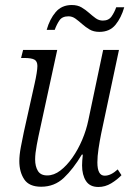

<svg xmlns="http://www.w3.org/2000/svg" viewBox="-20 -735 524 765"><path d="M372 10Q338 10 322.5 -14Q307 -38 307 -76Q307 -93 310 -119H306Q272 -62 234.5 -26.5Q197 9 144 9Q96 9 76.5 -20.5Q57 -50 57 -93Q57 -117 63 -149Q69 -181 75 -209L118 -402Q123 -424 126 -443Q129 -462 129 -472Q129 -491 117 -497.5Q105 -504 76 -504H64L72 -536H208L140 -223Q133 -192 126.5 -157.5Q120 -123 120 -100Q120 -72 131 -54Q142 -36 168 -36Q195 -36 220.5 -55.5Q246 -75 268.5 -107Q291 -139 307.5 -178Q324 -217 332 -256L391 -536H454L383 -202Q377 -172 372.5 -142Q368 -112 368 -88Q368 -35 397 -35Q410 -35 423 -41.5Q436 -48 449 -60L464 -37Q447 -19 423 -4.5Q399 10 372 10ZM376 -608Q353 -608 337 -617.5Q321 -627 307.5 -639Q294 -651 281 -660.5Q268 -670 253 -670Q228 -670 217 -654Q206 -638 198 -616H166Q178 -659 202 -687Q226 -715 266 -715Q289 -715 305 -705.5Q321 -696 334.5 -684Q348 -672 361 -662.5Q374 -653 390 -653Q413 -653 424.5 -669.5Q436 -686 443 -706H475Q463 -664 440 -636Q417 -608 376 -608Z"/></svg>

Font: Noto Serif Condensed Light
Style: Italic
Weight: 300
Width: 3
Italic angle: -12°
Designer: Monotype Design Team
Foundry: Monotype Imaging Inc.
Version: Version 2.014; ttfautohint (v1.8.4.7-5d5b)